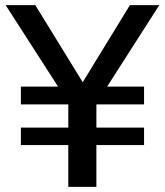

<svg xmlns="http://www.w3.org/2000/svg" viewBox="-20 -725 640 745"><path d="M245 0V-162H61V-230H245V-320H61V-389H224L213 -377L2 -705H117L301 -406L484 -705H598L388 -377L377 -389H539V-320H354V-230H539V-162H354V0Z"/></svg>

Font: Nunito Sans 7pt SemiBold
Style: Regular
Weight: 600
Designer: Vernon Adams
Foundry: Vernon Adams
Version: Version 3.101;gftools[0.9.27]